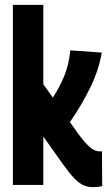

<svg xmlns="http://www.w3.org/2000/svg" viewBox="-20 -760 446 789"><path d="M363 9Q341 9 323.5 1.5Q306 -6 286 -26.5Q266 -47 238 -86L158 -199V0H33V-740H158V-414L197 -359Q225 -401 244 -447.5Q263 -494 269 -553L398 -544Q387 -474 350.5 -399.5Q314 -325 267 -258L274 -249Q307 -201 327.5 -177.5Q348 -154 362 -146Q376 -138 389 -138Q391 -138 393.5 -138Q396 -138 399 -138L400 5Q383 9 363 9Z"/></svg>

Font: Georama Condensed
Style: Bold
Weight: 700
Width: 3
Designer: Jean-Baptiste Levee
Foundry: Production Type
Version: Version 1.000